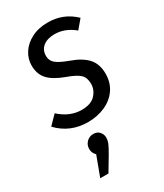

<svg xmlns="http://www.w3.org/2000/svg" viewBox="-214 -617 844 991"><g transform="rotate(-30 207.5 -122.0)"><path d="M404 -474 361 -423Q307 -468 245 -468Q202 -468 176.5 -448Q151 -428 151 -392Q151 -364 172 -346.5Q193 -329 245 -310Q310 -287 341 -252Q372 -217 372 -160Q372 -107 345 -68Q318 -29 271.5 -8.5Q225 12 170 12Q63 12 -8 -63L42 -114Q102 -59 173 -59Q228 -59 254.5 -87.5Q281 -116 281 -152Q281 -189 260.5 -208.5Q240 -228 184 -248Q119 -272 90.5 -304Q62 -336 62 -387Q62 -426 84 -460.5Q106 -495 147.5 -516.5Q189 -538 245 -538Q338 -538 404 -474ZM210 127Q210 144 203 161Q196 178 176 212L127 294H78L122 176Q114 169 109 158.5Q104 148 104 136Q104 111 120.5 94.5Q137 78 161 78Q184 78 197 93Q210 108 210 127Z"/></g></svg>

Font: Fira Sans Condensed
Style: Italic
Weight: 400
Width: 3
Italic angle: -8°
Designer: bBox Type GmbH & Carrois Corporate GbR & Edenspiekermann AG
Foundry: bBox Type GmbH & Carrois Corporate GbR & Edenspiekermann AG
Version: Version 4.301